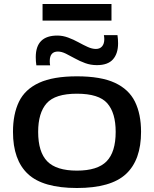

<svg xmlns="http://www.w3.org/2000/svg" viewBox="-20 -931 770 961"><path d="M45 -271Q45 -360 75 -422Q105 -484 175.5 -516.5Q246 -549 365 -549Q485 -549 555 -516.5Q625 -484 655.5 -422Q686 -360 686 -271Q686 -130 610.5 -60Q535 10 365 10Q195 10 120 -60Q45 -130 45 -271ZM171 -271Q171 -170 216.5 -123.5Q262 -77 365 -77Q468 -77 513.5 -123.5Q559 -170 559 -271Q559 -366 517 -414Q475 -462 365 -462Q256 -462 213.5 -414Q171 -366 171 -271ZM162 -604Q159 -624 159 -645Q159 -753 267 -753Q294 -753 321 -743Q348 -733 372.5 -719.5Q397 -706 419 -696Q441 -686 460 -686Q480 -686 491 -699Q502 -712 502 -735Q502 -739 501.5 -744.5Q501 -750 500 -755H568Q571 -735 571 -714Q571 -663 545.5 -634Q520 -605 465 -605Q434 -605 406.5 -615Q379 -625 355 -638.5Q331 -652 309.5 -662.5Q288 -673 270 -673Q229 -673 229 -625Q229 -612 231 -604ZM193 -828V-911H538V-828Z"/></svg>

Font: Georama Extended Medium
Style: Regular
Weight: 500
Width: 7
Designer: Jean-Baptiste Levee
Foundry: Production Type
Version: Version 1.000